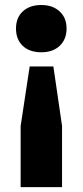

<svg xmlns="http://www.w3.org/2000/svg" viewBox="-20 -576 338 786"><path d="M101.5 -304H198.5L234 -60.5V190H64.5V-60ZM149 -555.5Q196 -555.5 224.2 -529.2Q252.5 -503 252.5 -459Q252.5 -415.5 224.8 -388.8Q197 -362 149 -362Q101 -362 73.2 -388.2Q45.5 -414.5 45.5 -459Q45.5 -504 73.8 -529.8Q102 -555.5 149 -555.5Z"/></svg>

Font: Encode Sans Condensed Thin
Style: Bold
Weight: 700
Version: Version 3.002